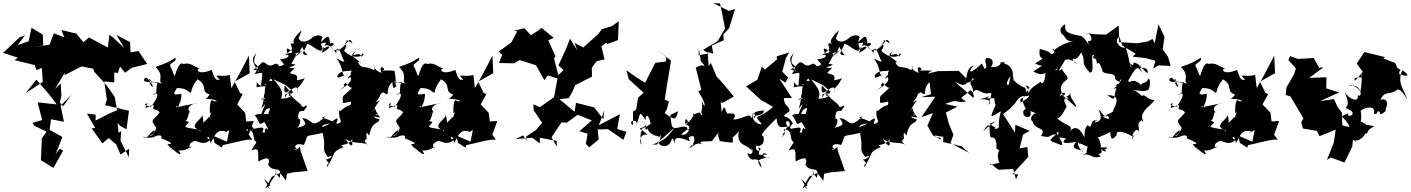

<svg xmlns="http://www.w3.org/2000/svg" viewBox="-79 -942 9000 1225"><path d="M42 -702 47 -705 -59 -605 35 -574 14 -558 142 -527 155 -494 188 -509 194 -419 85 -348 153 -434C198 -383 243 -332 283 -276L161 -289L190 -176L129 -158L139 -140L218 -102L188 -60L182 80L262 129L324 19L301 7L276 42L319 -68L221 -123L237 -111L247 -181L329 -165L308 -267L377 -338L324 -264L303 -288L313 -331L308 -410L272 -374L338 -485L346 -526L356 -606L332 -462L441 -518L515 -504L524 -482L604 -394L653 -323L668 -239L619 -218L531 -173V-211L476 -217L528 -126L506 -123L574 -27L615 -61L662 -21L690 44L745 7L743 61L690 -44L694 -105L678 -95L671 -157L689 -138L728 -117L744 -235C693 -247 643 -260 591 -271L603 -305L586 -422L650 -416V-480L673 -476L687 -517L719 -478L764 -510L860 -534L805 -616L754 -608L751 -673L664 -719L714 -635C682 -664 654 -695 619 -721L609 -639L489 -703L453 -672L408 -728L313 -750L332 -703L265 -730L237 -657L134 -640L197 -652L194 -721L122 -765L104 -679L33 -654L81 -717Z M1048 -256C1039 -286 1041 -251 1084 -260C1030 -250 1082 -272 1078 -344C1007 -328 1037 -356 1050 -380C1116 -383 1133 -343 1139 -351C1155 -419 1185 -430 1179 -437C1253 -397 1195 -358 1260 -339C1295 -392 1250 -319 1231 -310C1269 -317 1340 -289 1282 -297C1271 -314 1257 -297 1260 -218C1277 -232 1277 -255 1257 -191C1232 -208 1270 -140 1252 -194C1222 -153 1185 -149 1200 -102C1171 -125 1242 -83 1210 -219C1230 -188 1121 -147 1182 -116C1071 -133 1105 -131 1126 -162C1071 -196 1064 -156 1112 -177C1136 -226 1117 -238 1146 -217C1081 -259 1176 -290 1179 -285L1025 -253ZM1337 0 1342 -16C1396 -27 1446 -42 1502 -51H1531L1508 -83L1540 -170L1492 -167L1485 -222L1434 -276L1470 -341L1453 -349L1415 -427L1416 -420L1514 -475L1509 -587C1472 -517 1437 -446 1397 -380L1387 -464C1346 -453 1331 -461 1301 -459C1345 -397 1331 -480 1320 -432C1312 -438 1296 -412 1272 -496C1173 -455 1168 -511 1200 -503C1163 -513 1134 -548 1092 -533C1082 -543 1060 -543 1037 -459C1030 -455 1029 -478 1008 -519C992 -535 1057 -552 1039 -573C1002 -552 995 -542 913 -515C977 -454 918 -421 960 -408C920 -416 899 -422 945 -398C952 -394 911 -430 874 -414C904 -358 907 -400 861 -441C851 -461 805 -412 886 -420C870 -470 848 -399 955 -423C891 -425 945 -330 895 -340C936 -359 937 -329 884 -260C875 -268 821 -269 863 -285C820 -217 889 -284 903 -269C890 -230 907 -258 940 -226C904 -171 871 -187 918 -127C908 -88 880 -67 877 -76C917 -91 923 -148 859 -66C804 -76 845 -55 902 -67C916 -78 964 -88 949 -60C1037 -25 1016 -23 989 -22C1038 41 1011 -2 1054 -23C1025 -13 1018 36 1010 -2C1075 60 1083 45 1060 18C1126 24 1164 -34 1135 4C1108 -38 1194 -49 1161 -43C1182 -46 1222 -4 1270 -57C1221 -38 1255 -113 1264 -27C1296 -90 1306 -117 1360 -104C1367 -99 1322 -75 1384 -113L1369 -38L1278 -77L1290 -30Z M1613 260 1656 185 1708 162 1746 211 1751 167 1789 158 1884 149 1839 22 1834 -11C1836 13 1761 27 1826 2C1798 20 1787 -39 1860 -17C1898 -95 1845 -63 1980 -94C2004 15 1968 2 2013 60C2063 38 2025 76 1999 76C2041 117 1999 92 2008 124C2067 33 2029 32 2113 -4C2068 -28 2151 -2 2171 -63C2159 -49 2193 38 2122 -58C2177 -18 2239 -40 2272 -17C2240 -37 2246 -49 2260 -54C2258 -106 2256 -102 2277 -77C2295 -178 2340 -146 2341 -182C2293 -188 2317 -214 2286 -187C2326 -196 2349 -258 2325 -205C2282 -225 2269 -200 2347 -192C2291 -256 2333 -278 2294 -221C2344 -320 2364 -308 2316 -289C2366 -344 2332 -336 2367 -353C2421 -317 2369 -367 2424 -418C2428 -343 2460 -387 2439 -484C2446 -502 2317 -484 2369 -495C2384 -506 2331 -537 2355 -477C2277 -504 2334 -549 2307 -494C2245 -532 2229 -487 2198 -559C2174 -528 2224 -558 2223 -537C2191 -581 2137 -578 2192 -618C2144 -557 2218 -626 2227 -579C2260 -618 2241 -587 2232 -603C2239 -580 2174 -559 2116 -618C2152 -673 2103 -643 2134 -680C2121 -698 2156 -672 2171 -664C2145 -718 2153 -667 2079 -620C2054 -640 2070 -598 2027 -645C2084 -662 2014 -689 2029 -644C2024 -734 2010 -717 1959 -662C2020 -673 2004 -686 1973 -605C2036 -632 2046 -676 1951 -611C2012 -643 1947 -631 1978 -706C1960 -729 1919 -707 1919 -707C1873 -662 1820 -667 1822 -725C1774 -632 1832 -669 1754 -602C1741 -668 1757 -605 1848 -609C1783 -660 1839 -705 1844 -749C1810 -714 1775 -677 1805 -660C1761 -683 1781 -629 1777 -662C1803 -573 1766 -624 1735 -586C1765 -607 1787 -571 1707 -563C1741 -523 1757 -497 1807 -530C1722 -550 1743 -525 1704 -519C1672 -565 1664 -494 1613 -540C1584 -557 1593 -527 1537 -498C1624 -476 1570 -508 1569 -483C1519 -567 1532 -571 1557 -604C1507 -491 1607 -561 1545 -469C1608 -481 1595 -495 1587 -395C1554 -402 1560 -447 1558 -385C1624 -403 1657 -373 1602 -408C1641 -384 1642 -473 1659 -425C1635 -433 1600 -405 1612 -313C1575 -299 1569 -312 1647 -324C1578 -356 1625 -350 1588 -249C1651 -323 1578 -234 1588 -185C1626 -267 1623 -235 1597 -235C1608 -226 1666 -291 1632 -216C1666 -208 1572 -224 1547 -207C1584 -161 1565 -135 1607 -164C1630 -128 1642 -101 1618 -126C1596 -95 1629 -48 1636 -70C1674 -98 1648 -92 1595 -97C1611 -136 1600 -131 1538 -120C1525 -170 1479 -78 1486 -63C1490 -96 1510 -68 1493 -117C1559 -115 1524 -50 1557 -36C1538 6 1575 -64 1524 17C1574 1 1568 10 1569 88C1600 73 1654 43 1632 110C1666 166 1723 105 1705 193C1657 131 1699 211 1678 139C1689 192 1661 179 1632 254C1675 300 1571 160 1622 215L1646 240ZM1785 -364C1806 -322 1733 -372 1739 -319C1778 -391 1838 -407 1815 -346C1825 -411 1821 -361 1866 -444C1844 -431 1799 -431 1815 -426C1826 -478 1793 -461 1771 -477C1827 -534 1794 -496 1766 -513C1816 -596 1821 -607 1789 -594C1853 -617 1872 -636 1797 -573C1887 -665 1817 -663 1883 -589C1829 -594 1866 -613 1881 -663C1923 -649 1950 -610 1975 -621C1991 -662 2020 -672 2066 -603C2068 -633 2077 -660 2109 -567C2109 -564 2146 -526 2068 -570C2129 -488 2084 -444 2146 -471C2086 -454 2074 -432 2074 -460C2098 -505 2171 -479 2170 -498C2128 -440 2210 -462 2220 -477C2130 -478 2131 -417 2154 -452C2176 -427 2139 -399 2085 -364C2160 -423 2088 -370 2125 -415C2130 -414 2164 -349 2189 -406C2104 -309 2105 -352 2109 -285C2157 -288 2166 -308 2158 -273C2103 -256 2097 -224 2086 -239C2075 -169 2126 -166 2064 -149C2105 -237 2018 -141 1994 -134C2069 -114 2084 -109 2063 -175C2032 -139 2028 -157 1976 -130C1982 -158 1992 -137 2046 -165C1975 -200 1953 -185 1998 -200C1901 -109 1922 -183 1849 -189C1879 -147 1879 -142 1813 -126C1839 -135 1856 -218 1792 -173C1855 -209 1804 -165 1831 -230C1876 -246 1840 -211 1879 -261C1866 -288 1880 -252 1846 -262C1850 -283 1772 -312 1765 -363C1765 -363 1725 -323 1737 -397C1797 -332 1757 -378 1766 -329C1786 -341 1786 -315 1714 -312C1725 -345 1732 -360 1667 -436L1745 -398Z M2602 -256C2593 -286 2595 -251 2638 -260C2584 -250 2636 -272 2632 -344C2561 -328 2591 -356 2604 -380C2670 -383 2687 -343 2693 -351C2709 -419 2739 -430 2733 -437C2807 -397 2749 -358 2814 -339C2849 -392 2804 -319 2785 -310C2823 -317 2894 -289 2836 -297C2825 -314 2811 -297 2814 -218C2831 -232 2831 -255 2811 -191C2786 -208 2824 -140 2806 -194C2776 -153 2739 -149 2754 -102C2725 -125 2796 -83 2764 -219C2784 -188 2675 -147 2736 -116C2625 -133 2659 -131 2680 -162C2625 -196 2618 -156 2666 -177C2690 -226 2671 -238 2700 -217C2635 -259 2730 -290 2733 -285L2579 -253ZM2891 0 2896 -16C2950 -27 3000 -42 3056 -51H3085L3062 -83L3094 -170L3046 -167L3039 -222L2988 -276L3024 -341L3007 -349L2969 -427L2970 -420L3068 -475L3063 -587C3026 -517 2991 -446 2951 -380L2941 -464C2900 -453 2885 -461 2855 -459C2899 -397 2885 -480 2874 -432C2866 -438 2850 -412 2826 -496C2727 -455 2722 -511 2754 -503C2717 -513 2688 -548 2646 -533C2636 -543 2614 -543 2591 -459C2584 -455 2583 -478 2562 -519C2546 -535 2611 -552 2593 -573C2556 -552 2549 -542 2467 -515C2531 -454 2472 -421 2514 -408C2474 -416 2453 -422 2499 -398C2506 -394 2465 -430 2428 -414C2458 -358 2461 -400 2415 -441C2405 -461 2359 -412 2440 -420C2424 -470 2402 -399 2509 -423C2445 -425 2499 -330 2449 -340C2490 -359 2491 -329 2438 -260C2429 -268 2375 -269 2417 -285C2374 -217 2443 -284 2457 -269C2444 -230 2461 -258 2494 -226C2458 -171 2425 -187 2472 -127C2462 -88 2434 -67 2431 -76C2471 -91 2477 -148 2413 -66C2358 -76 2399 -55 2456 -67C2470 -78 2518 -88 2503 -60C2591 -25 2570 -23 2543 -22C2592 41 2565 -2 2608 -23C2579 -13 2572 36 2564 -2C2629 60 2637 45 2614 18C2680 24 2718 -34 2689 4C2662 -38 2748 -49 2715 -43C2736 -46 2776 -4 2824 -57C2775 -38 2809 -113 2818 -27C2850 -90 2860 -117 2914 -104C2921 -99 2876 -75 2938 -113L2923 -38L2832 -77L2844 -30Z M3680 -2 3741 -52 3734 -116 3800 -118 3899 -50 3917 -101 3859 -119 3876 -213 3741 -143 3758 -184 3776 -239 3771 -181 3712 -257 3596 -286 3587 -229 3490 -309 3550 -316 3572 -355 3591 -399 3698 -453 3697 -510 3727 -551 3778 -563 3758 -647 3789 -669 3795 -661 3864 -686 3869 -807 3826 -776 3760 -755 3737 -724 3642 -639 3587 -669 3603 -622 3558 -695 3530 -625 3484 -525 3517 -495 3465 -446 3488 -443 3456 -569 3465 -583 3419 -685 3454 -700 3380 -761 3344 -752 3383 -765 3308 -717 3267 -762 3199 -745 3221 -743 3184 -672 3103 -613 3125 -592 3105 -540 3201 -538 3236 -559 3340 -526 3394 -431 3416 -461 3478 -441 3456 -322 3365 -258 3324 -277 3326 -239 3380 -158 3341 -113 3278 -71 3282 -44 3259 -78 3210 -55 3317 -63 3365 -27V-63L3473 -43V-7L3440 -66L3503 -161L3538 -160L3606 -209L3585 -218L3697 -174L3618 -105L3670 -89L3659 -24Z M4171 -550 4102 -541 4037 -414 3981 -449 3917 -494 3933 -436 4028 -350 3992 -319 3980 -243 3960 -230 3959 -143C3920 -172 3993 -188 3983 -146C4013 -236 3996 -232 4040 -177C4040 -224 4065 -202 4072 -152C4009 -103 3989 -139 4054 -81C4006 -96 3999 -38 4012 -18C4015 -50 3998 -78 4017 -111C3969 -134 4068 -114 4028 -167C4058 -115 4026 -136 4044 -113C4066 -136 4039 -107 4087 -84C4095 -75 4126 -74 4123 -71C4125 -48 4150 -117 4132 -52C4098 -1 4133 -28 4055 -16C4101 -21 4101 -14 4225 -128C4161 -39 4148 -55 4122 -31C4132 -6 4197 15 4212 -73C4179 -56 4227 -84 4224 -4C4224 -51 4215 -86 4323 -40C4299 -81 4346 -70 4345 -75C4367 -27 4318 -14 4352 -14C4344 -10 4286 24 4349 -27C4300 40 4359 -56 4408 -16C4359 -48 4422 -36 4463 -42C4479 -60 4494 -86 4522 -112C4493 -96 4503 -67 4517 -36C4499 -53 4506 -37 4596 -32C4603 -95 4574 -33 4635 -104C4614 -2 4701 -25 4715 22C4712 -29 4746 64 4689 34C4707 102 4762 73 4696 56C4732 99 4761 40 4781 129C4752 93 4739 73 4831 62C4799 82 4760 12 4818 44C4726 49 4783 47 4758 -2C4803 10 4733 47 4745 -16C4751 0 4811 -14 4790 -75C4768 -76 4795 -109 4876 -188C4881 -95 4932 -148 4949 -128C4907 -190 4986 -179 4950 -121C4996 -162 4970 -177 4985 -139C4957 -230 4877 -173 4959 -233C4958 -234 4959 -265 4911 -292C4968 -255 4924 -259 4922 -316L4974 -317L4893 -440L4932 -415L4950 -447L4912 -485L4935 -570L4955 -607L4877 -583L4878 -563L4801 -498L4782 -517L4753 -433L4681 -391L4776 -304C4802 -289 4828 -276 4853 -260C4753 -170 4722 -223 4782 -149C4733 -146 4707 -214 4737 -190C4753 -197 4718 -259 4718 -176C4722 -232 4745 -231 4793 -238C4804 -194 4694 -214 4707 -169C4735 -247 4646 -171 4598 -181C4630 -210 4586 -235 4579 -204C4592 -219 4540 -201 4532 -126C4545 -101 4518 -166 4547 -88C4558 -148 4560 -108 4668 -152C4549 -159 4617 -163 4587 -218C4530 -225 4577 -180 4561 -218C4539 -256 4548 -279 4525 -227C4521 -307 4510 -286 4534 -287L4603 -326C4567 -369 4532 -414 4493 -454L4456 -541L4441 -519L4393 -525L4360 -511L4397 -364L4402 -373L4376 -358C4439 -264 4416 -239 4398 -304C4410 -229 4382 -228 4405 -212C4375 -199 4415 -248 4341 -207C4358 -252 4354 -181 4293 -151C4285 -210 4331 -167 4294 -141C4335 -159 4323 -71 4267 -83C4341 -159 4312 -80 4305 -129C4268 -149 4220 -100 4206 -144C4196 -232 4185 -197 4247 -233C4234 -184 4235 -164 4162 -221L4176 -246L4189 -295L4162 -307L4184 -445L4181 -422L4202 -555L4109 -630L4172 -577ZM4380 -632 4392 -553 4444 -489 4436 -611 4471 -599 4463 -652 4539 -685 4536 -722 4573 -762 4611 -885 4572 -872 4471 -922 4515 -920C4526 -867 4537 -814 4547 -760L4499 -679L4407 -624L4444 -600L4433 -599L4378 -589Z M5041 260 5084 185 5136 162 5174 211 5179 167 5217 158 5312 149 5267 22 5262 -11C5264 13 5189 27 5254 2C5226 20 5215 -39 5288 -17C5326 -95 5273 -63 5408 -94C5432 15 5396 2 5441 60C5491 38 5453 76 5427 76C5469 117 5427 92 5436 124C5495 33 5457 32 5541 -4C5496 -28 5579 -2 5599 -63C5587 -49 5621 38 5550 -58C5605 -18 5667 -40 5700 -17C5668 -37 5674 -49 5688 -54C5686 -106 5684 -102 5705 -77C5723 -178 5768 -146 5769 -182C5721 -188 5745 -214 5714 -187C5754 -196 5777 -258 5753 -205C5710 -225 5697 -200 5775 -192C5719 -256 5761 -278 5722 -221C5772 -320 5792 -308 5744 -289C5794 -344 5760 -336 5795 -353C5849 -317 5797 -367 5852 -418C5856 -343 5888 -387 5867 -484C5874 -502 5745 -484 5797 -495C5812 -506 5759 -537 5783 -477C5705 -504 5762 -549 5735 -494C5673 -532 5657 -487 5626 -559C5602 -528 5652 -558 5651 -537C5619 -581 5565 -578 5620 -618C5572 -557 5646 -626 5655 -579C5688 -618 5669 -587 5660 -603C5667 -580 5602 -559 5544 -618C5580 -673 5531 -643 5562 -680C5549 -698 5584 -672 5599 -664C5573 -718 5581 -667 5507 -620C5482 -640 5498 -598 5455 -645C5512 -662 5442 -689 5457 -644C5452 -734 5438 -717 5387 -662C5448 -673 5432 -686 5401 -605C5464 -632 5474 -676 5379 -611C5440 -643 5375 -631 5406 -706C5388 -729 5347 -707 5347 -707C5301 -662 5248 -667 5250 -725C5202 -632 5260 -669 5182 -602C5169 -668 5185 -605 5276 -609C5211 -660 5267 -705 5272 -749C5238 -714 5203 -677 5233 -660C5189 -683 5209 -629 5205 -662C5231 -573 5194 -624 5163 -586C5193 -607 5215 -571 5135 -563C5169 -523 5185 -497 5235 -530C5150 -550 5171 -525 5132 -519C5100 -565 5092 -494 5041 -540C5012 -557 5021 -527 4965 -498C5052 -476 4998 -508 4997 -483C4947 -567 4960 -571 4985 -604C4935 -491 5035 -561 4973 -469C5036 -481 5023 -495 5015 -395C4982 -402 4988 -447 4986 -385C5052 -403 5085 -373 5030 -408C5069 -384 5070 -473 5087 -425C5063 -433 5028 -405 5040 -313C5003 -299 4997 -312 5075 -324C5006 -356 5053 -350 5016 -249C5079 -323 5006 -234 5016 -185C5054 -267 5051 -235 5025 -235C5036 -226 5094 -291 5060 -216C5094 -208 5000 -224 4975 -207C5012 -161 4993 -135 5035 -164C5058 -128 5070 -101 5046 -126C5024 -95 5057 -48 5064 -70C5102 -98 5076 -92 5023 -97C5039 -136 5028 -131 4966 -120C4953 -170 4907 -78 4914 -63C4918 -96 4938 -68 4921 -117C4987 -115 4952 -50 4985 -36C4966 6 5003 -64 4952 17C5002 1 4996 10 4997 88C5028 73 5082 43 5060 110C5094 166 5151 105 5133 193C5085 131 5127 211 5106 139C5117 192 5089 179 5060 254C5103 300 4999 160 5050 215L5074 240ZM5213 -364C5234 -322 5161 -372 5167 -319C5206 -391 5266 -407 5243 -346C5253 -411 5249 -361 5294 -444C5272 -431 5227 -431 5243 -426C5254 -478 5221 -461 5199 -477C5255 -534 5222 -496 5194 -513C5244 -596 5249 -607 5217 -594C5281 -617 5300 -636 5225 -573C5315 -665 5245 -663 5311 -589C5257 -594 5294 -613 5309 -663C5351 -649 5378 -610 5403 -621C5419 -662 5448 -672 5494 -603C5496 -633 5505 -660 5537 -567C5537 -564 5574 -526 5496 -570C5557 -488 5512 -444 5574 -471C5514 -454 5502 -432 5502 -460C5526 -505 5599 -479 5598 -498C5556 -440 5638 -462 5648 -477C5558 -478 5559 -417 5582 -452C5604 -427 5567 -399 5513 -364C5588 -423 5516 -370 5553 -415C5558 -414 5592 -349 5617 -406C5532 -309 5533 -352 5537 -285C5585 -288 5594 -308 5586 -273C5531 -256 5525 -224 5514 -239C5503 -169 5554 -166 5492 -149C5533 -237 5446 -141 5422 -134C5497 -114 5512 -109 5491 -175C5460 -139 5456 -157 5404 -130C5410 -158 5420 -137 5474 -165C5403 -200 5381 -185 5426 -200C5329 -109 5350 -183 5277 -189C5307 -147 5307 -142 5241 -126C5267 -135 5284 -218 5220 -173C5283 -209 5232 -165 5259 -230C5304 -246 5268 -211 5307 -261C5294 -288 5308 -252 5274 -262C5278 -283 5200 -312 5193 -363C5193 -363 5153 -323 5165 -397C5225 -332 5185 -378 5194 -329C5214 -341 5214 -315 5142 -312C5153 -345 5160 -360 5095 -436L5173 -398Z M6418 171 6381 169 6481 60 6476 -4 6426 5 6448 -83 6491 -107 6399 -146 6397 -95 6321 -214 6366 -249 6399 -285C6425 -334 6460 -333 6475 -328C6494 -340 6497 -323 6435 -289C6410 -328 6495 -305 6462 -381C6389 -411 6390 -445 6389 -421C6379 -527 6367 -456 6358 -404C6343 -392 6332 -413 6380 -473C6386 -449 6391 -521 6330 -536C6318 -556 6374 -549 6302 -543C6313 -539 6292 -506 6242 -516C6263 -532 6262 -577 6212 -571C6194 -535 6239 -522 6192 -492C6228 -475 6181 -538 6186 -537C6116 -471 6088 -471 6133 -525C6078 -501 6100 -455 6074 -415L6085 -443L6038 -490L5905 -488L5840 -472L5868 -494L5853 -404L5861 -341L5797 -322L5889 -325L5800 -195L5873 -220L5838 -140L5875 -76L5926 -60L5917 -53L5882 -80L5900 -75L5940 -69L5938 -36L6055 -9L6105 34L5985 -29L6004 -82L5974 -156L5956 -224L6030 -262L5951 -279C6046 -315 5996 -285 6085 -293C6037 -331 6049 -304 6111 -366C6128 -362 6140 -327 6130 -317C6124 -328 6025 -408 6012 -422C6111 -365 6070 -440 6141 -440C6054 -382 6106 -440 6131 -442C6081 -398 6153 -395 6120 -330C6148 -413 6175 -332 6232 -348H6271C6263 -398 6268 -339 6243 -371C6260 -353 6219 -258 6231 -276C6258 -311 6190 -309 6169 -309C6247 -321 6271 -365 6218 -315C6308 -309 6296 -342 6265 -316C6267 -239 6317 -233 6277 -280C6222 -165 6249 -201 6307 -232C6276 -121 6316 -127 6268 -119C6266 -138 6296 -109 6234 -152C6300 -179 6275 -175 6193 -106C6253 -189 6225 -115 6241 -67C6211 -51 6289 -103 6278 6C6324 26 6264 9 6299 104C6320 86 6242 112 6237 110C6238 89 6276 135 6293 141L6385 136L6403 202Z M6695 -349C6742 -356 6695 -319 6702 -335C6677 -384 6690 -405 6731 -437C6743 -461 6671 -500 6708 -514C6660 -466 6679 -500 6710 -547C6717 -575 6756 -565 6796 -534C6719 -560 6820 -610 6771 -602C6751 -569 6781 -535 6820 -609C6856 -530 6807 -555 6875 -478C6910 -485 6877 -574 6894 -592C6922 -596 6855 -559 6942 -568C6927 -580 6902 -595 6922 -533C6937 -561 6950 -498 6953 -497C6955 -455 7043 -490 7035 -441C7048 -417 7083 -417 7065 -430C7091 -452 7063 -402 7022 -374C7113 -399 7033 -427 7045 -386C7022 -319 7047 -288 6987 -335C7070 -337 7048 -282 7020 -234C7046 -257 7032 -188 7037 -250C7015 -248 7057 -236 6973 -207C7003 -202 7015 -164 6955 -198C7013 -211 6974 -170 6938 -240C6917 -248 6983 -170 6904 -160C6908 -161 6915 -190 6925 -172C6869 -191 6896 -108 6861 -143C6849 -138 6838 -103 6841 -66C6828 -80 6802 -160 6746 -106C6774 -147 6715 -136 6662 -192C6681 -172 6717 -244 6727 -264C6711 -285 6696 -328 6743 -311C6710 -345 6717 -301 6755 -351C6735 -326 6787 -286 6788 -257L6695 -338L6678 -325ZM7148 -580 7228 -572 7293 -554 7278 -504 7312 -525 7390 -521 7373 -580 7339 -628 7351 -707 7312 -787 7288 -666 7274 -694 7246 -678 7177 -666 7061 -673 7059 -779 6978 -721C6871 -722 6884 -730 6847 -730C6876 -741 6903 -678 6868 -680C6859 -680 6859 -673 6877 -647C6830 -705 6833 -717 6790 -715C6813 -716 6800 -715 6772 -722C6689 -742 6728 -781 6714 -787C6676 -758 6687 -747 6694 -726C6715 -722 6717 -663 6781 -683C6752 -674 6715 -674 6639 -618C6629 -660 6669 -599 6629 -597C6609 -603 6641 -608 6555 -630C6539 -538 6616 -594 6525 -537C6576 -509 6594 -543 6514 -486C6564 -455 6594 -470 6600 -497C6614 -469 6570 -447 6672 -507C6663 -482 6618 -498 6587 -516C6601 -425 6569 -396 6561 -420C6477 -368 6501 -367 6479 -348C6494 -387 6428 -418 6489 -386C6446 -301 6427 -323 6473 -233C6481 -267 6474 -253 6451 -236C6437 -185 6514 -178 6494 -234C6457 -235 6485 -148 6492 -235C6611 -189 6522 -208 6559 -224C6504 -228 6487 -179 6508 -169C6523 -108 6603 -134 6563 -75C6636 -57 6605 -82 6660 -86C6600 -33 6618 -49 6694 -15C6712 -37 6656 -76 6656 -122C6614 -112 6681 -114 6656 -180C6608 -100 6659 -94 6675 -99C6666 -50 6673 -73 6724 -57C6700 -43 6684 -17 6788 -37C6734 21 6830 5 6832 29C6792 0 6792 -58 6811 -20C6797 -45 6875 13 6862 -15C6834 87 6893 2 6832 46C6878 32 6889 77 6946 56C6903 28 6968 52 6945 11C6985 -4 6992 48 6945 10C7001 9 7004 -7 6936 0C6955 21 6939 -66 6921 -64C6938 -66 7018 -104 7005 -103C7005 -34 7028 -60 7046 -80C7038 -103 7067 -119 7157 -66C7118 -122 7175 -106 7140 -109C7185 -106 7090 -147 7148 -67C7160 -33 7129 -69 7156 -98C7186 -144 7191 -64 7186 -131C7176 -177 7214 -166 7218 -190C7203 -131 7208 -184 7209 -212C7236 -264 7260 -264 7287 -303C7229 -309 7236 -343 7204 -331C7141 -395 7126 -355 7146 -370C7165 -367 7223 -352 7249 -370C7261 -397 7256 -405 7259 -448C7254 -406 7260 -435 7246 -441C7240 -398 7175 -423 7218 -382C7144 -468 7131 -396 7119 -428C7167 -510 7178 -533 7208 -475C7178 -562 7194 -494 7211 -539C7190 -490 7161 -534 7166 -512C7207 -506 7241 -520 7245 -479C7230 -467 7199 -540 7153 -543C7154 -495 7115 -576 7141 -511C7130 -513 7132 -544 7104 -641C7076 -624 7019 -680 7063 -707L7082 -651L7167 -599Z M7590 -256C7581 -286 7583 -251 7626 -260C7572 -250 7624 -272 7620 -344C7549 -328 7579 -356 7592 -380C7658 -383 7675 -343 7681 -351C7697 -419 7727 -430 7721 -437C7795 -397 7737 -358 7802 -339C7837 -392 7792 -319 7773 -310C7811 -317 7882 -289 7824 -297C7813 -314 7799 -297 7802 -218C7819 -232 7819 -255 7799 -191C7774 -208 7812 -140 7794 -194C7764 -153 7727 -149 7742 -102C7713 -125 7784 -83 7752 -219C7772 -188 7663 -147 7724 -116C7613 -133 7647 -131 7668 -162C7613 -196 7606 -156 7654 -177C7678 -226 7659 -238 7688 -217C7623 -259 7718 -290 7721 -285L7567 -253ZM7879 0 7884 -16C7938 -27 7988 -42 8044 -51H8073L8050 -83L8082 -170L8034 -167L8027 -222L7976 -276L8012 -341L7995 -349L7957 -427L7958 -420L8056 -475L8051 -587C8014 -517 7979 -446 7939 -380L7929 -464C7888 -453 7873 -461 7843 -459C7887 -397 7873 -480 7862 -432C7854 -438 7838 -412 7814 -496C7715 -455 7710 -511 7742 -503C7705 -513 7676 -548 7634 -533C7624 -543 7602 -543 7579 -459C7572 -455 7571 -478 7550 -519C7534 -535 7599 -552 7581 -573C7544 -552 7537 -542 7455 -515C7519 -454 7460 -421 7502 -408C7462 -416 7441 -422 7487 -398C7494 -394 7453 -430 7416 -414C7446 -358 7449 -400 7403 -441C7393 -461 7347 -412 7428 -420C7412 -470 7390 -399 7497 -423C7433 -425 7487 -330 7437 -340C7478 -359 7479 -329 7426 -260C7417 -268 7363 -269 7405 -285C7362 -217 7431 -284 7445 -269C7432 -230 7449 -258 7482 -226C7446 -171 7413 -187 7460 -127C7450 -88 7422 -67 7419 -76C7459 -91 7465 -148 7401 -66C7346 -76 7387 -55 7444 -67C7458 -78 7506 -88 7491 -60C7579 -25 7558 -23 7531 -22C7580 41 7553 -2 7596 -23C7567 -13 7560 36 7552 -2C7617 60 7625 45 7602 18C7668 24 7706 -34 7677 4C7650 -38 7736 -49 7703 -43C7724 -46 7764 -4 7812 -57C7763 -38 7797 -113 7806 -27C7838 -90 7848 -117 7902 -104C7909 -99 7864 -75 7926 -113L7911 -38L7820 -77L7832 -30Z M8349 -513 8338 -508 8303 -572 8203 -566 8152 -584 8141 -559 8189 -506 8177 -467 8128 -383 8124 -336 8154 -327 8237 -187 8223 -162 8234 -122 8323 -107 8340 -73 8443 -115 8431 -32 8387 78 8413 63 8499 95 8549 -7 8555 -75C8547 -80 8517 -71 8553 -38C8535 -82 8614 11 8549 -66C8518 -70 8576 -8 8629 -83C8645 -113 8614 -95 8588 -107C8690 -72 8602 -95 8691 -137C8613 -151 8664 -135 8599 -170C8604 -152 8610 -205 8602 -235C8634 -263 8704 -268 8686 -218C8716 -202 8703 -255 8728 -221C8711 -198 8775 -232 8762 -245C8794 -321 8724 -318 8724 -291C8750 -369 8780 -333 8829 -364C8834 -373 8856 -385 8899 -307C8876 -381 8834 -408 8867 -494C8889 -483 8939 -438 8848 -470C8848 -510 8878 -482 8836 -509L8823 -540L8745 -570L8760 -577L8626 -610L8577 -536L8616 -484L8566 -426C8553 -451 8589 -449 8608 -448C8602 -507 8619 -480 8601 -356C8582 -393 8528 -407 8537 -394C8602 -411 8621 -315 8583 -334C8594 -284 8527 -307 8498 -358C8550 -247 8491 -266 8514 -250C8601 -214 8506 -186 8525 -213C8503 -208 8561 -237 8480 -200C8568 -122 8506 -103 8552 -126L8485 -142L8482 -224L8455 -260L8432 -310L8344 -297C8384 -316 8425 -334 8466 -352L8383 -378L8384 -449L8274 -445L8362 -510Z"/></svg>

Font: Hussar Lance
Style: ExBd
Weight: 700
Foundry: Cannot Into Space Fonts, PlusOne Fonts
Version: Version 2.270